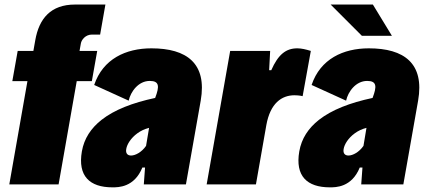

<svg xmlns="http://www.w3.org/2000/svg" viewBox="-20 -804 1869 837"><path d="M20.5 0H235.4L314.5 -450.2H380.4L403.8 -582H326.7L332.5 -614.3C335 -630.4 352.5 -653.3 380.9 -653.3H416.5L439.5 -784.2H307.1C201.2 -784.2 150.4 -723.1 133.8 -628.9L125.5 -582H57.1L33.7 -450.2H99.6Z M640.1 -593.3C528.3 -593.3 428.7 -546.9 390.6 -433.6L541 -365.2C549.3 -403.8 583 -451.2 632.8 -451.2C675.3 -451.2 675.3 -426.8 656.7 -377.9L656.2 -377C557.6 -356 478.5 -325.2 422.9 -281.7C376.5 -245.1 346.7 -200.2 336.9 -144C318.4 -36.6 370.6 12.7 470.2 12.7C495.6 12.7 565.4 13.2 600.6 -73.7H612.3L606.9 0H790.5L855 -365.2C883.3 -527.8 793.9 -593.3 640.1 -593.3ZM551.3 -126C536.6 -126 526.9 -134.8 530.3 -154.3C533.7 -175.3 550.8 -202.6 579.1 -223.1C593.3 -233.4 610.4 -241.7 629.9 -246.6L616.7 -168C597.7 -140.6 570.3 -126 551.3 -126Z M880.9 0H1095.7L1141.1 -258.8C1158.2 -354 1208 -388.7 1263.7 -388.7C1270.5 -388.7 1285.2 -388.2 1299.3 -384.8L1335 -582C1313 -588.9 1293.5 -593.3 1275.9 -593.3C1226.1 -593.3 1192.4 -565.9 1162.6 -498H1153.3L1157.7 -582H983.4Z M1688.5 -647.9 1605.5 -784.2H1421.4L1557.6 -647.9ZM1587.9 -593.3C1476.1 -593.3 1376.5 -546.9 1338.4 -433.6L1488.8 -365.2C1497.1 -403.8 1530.8 -451.2 1580.6 -451.2C1623 -451.2 1623 -426.8 1604.5 -377.9L1604 -377C1505.4 -356 1426.3 -325.2 1370.6 -281.7C1324.2 -245.1 1294.4 -200.2 1284.7 -144C1266.1 -36.6 1318.4 12.7 1418 12.7C1443.4 12.7 1513.2 13.2 1548.3 -73.7H1560.1L1554.7 0H1738.3L1802.7 -365.2C1831.1 -527.8 1741.7 -593.3 1587.9 -593.3ZM1499 -126C1484.4 -126 1474.6 -134.8 1478 -154.3C1481.4 -175.3 1498.5 -202.6 1526.9 -223.1C1541 -233.4 1558.1 -241.7 1577.6 -246.6L1564.5 -168C1545.4 -140.6 1518.1 -126 1499 -126Z"/></svg>

Font: Decalotype Black Italic
Style: Regular
Weight: 900
Italic angle: -10°
Designer: Alfredo Marco Pradil
Foundry: Alfredo Marco Pradil
Version: Version 1.0